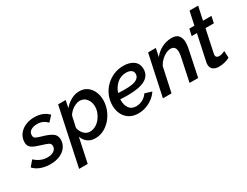

<svg xmlns="http://www.w3.org/2000/svg" viewBox="-107 -1305 2740 2129"><g transform="rotate(-30 1263.0 -241.0)"><path d="M183 10Q120 10 64.5 -10.5Q9 -31 -25 -69L34 -139Q106 -72 195 -72Q246 -72 277 -94Q308 -116 308 -152Q308 -183 282 -195.5Q256 -208 203 -224Q152 -239 119 -253.5Q86 -268 70.5 -289Q55 -310 55 -345Q55 -399 85.5 -441.5Q116 -484 168 -508Q220 -532 285 -532Q343 -532 388 -514Q433 -496 464 -462L403 -396Q374 -425 344 -438Q314 -451 276 -451Q228 -451 195.5 -431Q163 -411 163 -371Q163 -343 183 -331.5Q203 -320 254 -306Q336 -283 377.5 -255Q419 -227 419 -170Q419 -119 390 -78Q361 -37 308 -13.5Q255 10 183 10Z M588 -523H685L665 -429Q704 -476 755.5 -504Q807 -532 863 -532Q920 -532 961 -502.5Q1002 -473 1024 -424Q1046 -375 1046 -315Q1046 -252 1023 -193.5Q1000 -135 960.5 -89Q921 -43 869.5 -16.5Q818 10 761 10Q702 10 663 -20Q624 -50 608 -98L542 213H432ZM745 -84Q783 -84 816.5 -102.5Q850 -121 875.5 -152Q901 -183 916 -221Q931 -259 931 -298Q931 -356 899 -397Q867 -438 813 -438Q786 -438 755.5 -424Q725 -410 699 -387Q673 -364 659 -335L629 -198Q638 -150 669.5 -117Q701 -84 745 -84Z M1312 10Q1246 10 1199 -19Q1152 -48 1127.5 -98Q1103 -148 1103 -211Q1103 -275 1127 -333Q1151 -391 1195 -435.5Q1239 -480 1297.5 -506Q1356 -532 1425 -532Q1506 -532 1555.5 -495.5Q1605 -459 1605 -388Q1605 -224 1312 -224Q1292 -224 1267 -224.5Q1242 -225 1213 -227Q1213 -218 1213 -209Q1213 -152 1241.5 -111.5Q1270 -71 1331 -71Q1373 -71 1413.5 -92.5Q1454 -114 1477 -151L1564 -124Q1539 -85 1499 -54.5Q1459 -24 1410.5 -7Q1362 10 1312 10ZM1413 -451Q1346 -451 1297 -407.5Q1248 -364 1227 -299Q1252 -298 1273.5 -297Q1295 -296 1314 -296Q1420 -296 1461.5 -320.5Q1503 -345 1503 -385Q1503 -418 1478.5 -434.5Q1454 -451 1413 -451Z M1740 -523H1839L1817 -418Q1856 -470 1916.5 -501Q1977 -532 2042 -532Q2107 -532 2132.5 -497.5Q2158 -463 2158 -410Q2158 -389 2154.5 -366Q2151 -343 2146 -319L2079 0H1969L2031 -293Q2039 -330 2039 -357Q2039 -434 1975 -434Q1946 -434 1913 -418Q1880 -402 1851.5 -374Q1823 -346 1805 -311L1738 0H1628Z M2242 -78Q2242 -94 2246 -111L2316 -438H2249L2268 -523H2333L2370 -695H2480L2443 -523H2551L2533 -438H2426L2364 -146Q2363 -142 2362.5 -138Q2362 -134 2362 -131Q2362 -111 2373.5 -102Q2385 -93 2403 -93Q2425 -93 2446.5 -101Q2468 -109 2479 -114L2483 -27Q2460 -13 2422 -2.5Q2384 8 2343 8Q2300 8 2271 -12.5Q2242 -33 2242 -78Z"/></g></svg>

Font: Raleway SemiBold
Style: Italic
Weight: 600
Italic angle: -12°
Designer: Matt McInerney, Pablo Impallari, Rodrigo Fuenzalida
Foundry: Matt McInerney, Pablo Impallari, Rodrigo Fuenzalida
Version: Version 4.026